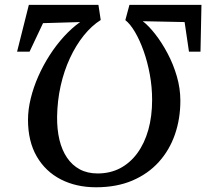

<svg xmlns="http://www.w3.org/2000/svg" viewBox="-20 -763 851 792"><path d="M811 -743 807 -550H759.5L741.5 -672L569 -675.5Q593.5 -656.5 620.5 -622Q647.5 -587.5 671.2 -542.8Q695 -498 709.5 -448Q724 -398 724 -347.5Q724 -273 701.5 -208.2Q679 -143.5 635 -94.8Q591 -46 526 -18.2Q461 9.5 376 9.5Q294.5 9.5 231 -23Q167.5 -55.5 131.5 -117.8Q95.5 -180 95.5 -269Q95.5 -311 106.8 -357Q118 -403 138 -448.2Q158 -493.5 185 -535.5Q212 -577.5 244 -612.5Q276 -647.5 310.5 -672L157.5 -667.5L102 -550H50.5L99 -743H386L395.5 -680.5Q358 -657 325.5 -616.5Q293 -576 268.5 -523.2Q244 -470.5 230.2 -409Q216.5 -347.5 215.5 -281.5Q215 -229 225.2 -186.2Q235.5 -143.5 256.5 -112.5Q277.5 -81.5 309 -64.5Q340.5 -47.5 383 -47.5Q434.5 -47.5 475.8 -69.2Q517 -91 546.5 -131.2Q576 -171.5 591.8 -227.2Q607.5 -283 607.5 -351Q607.5 -404 598 -455.8Q588.5 -507.5 572.5 -552.5Q556.5 -597.5 536.8 -631Q517 -664.5 497 -680L514 -743Z"/></svg>

Font: Merriweather 36pt Medium
Style: Italic
Weight: 500
Italic angle: -7.8°
Version: Version 2.101